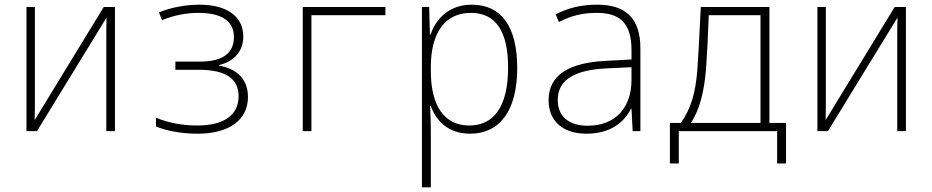

<svg xmlns="http://www.w3.org/2000/svg" viewBox="-20 -560 3981 820"><path d="M93 0H138L435 -485C434 -453 434 -429 434 -398V0H471V-530H423L128 -47C129 -79 129 -102 129 -135V-530H93Z M824 11C959 11 1039 -48 1039 -146C1039 -221 993 -266 915 -280V-282C982 -298 1019 -343 1019 -404C1019 -490 949 -540 832 -540C769 -540 707 -527 659 -507L672 -474C726 -496 778 -505 828 -505C925 -505 979 -471 979 -402C979 -334 933 -297 834 -297H729V-262H829C947 -262 999 -222 999 -149C999 -67 934 -24 823 -24C758 -24 702 -35 646 -57V-20C690 -1 757 11 824 11Z M1273 0H1310V-495H1626V-530H1273Z M1782 240H1820V7C1820 -31 1819 -71 1817 -107H1820C1842 -45 1894 11 1988 11C2114 11 2189 -87 2189 -270C2189 -446 2121 -540 1995 -540C1897 -540 1842 -479 1819 -413H1816L1813 -530H1782ZM1984 -24C1881 -24 1820 -103 1820 -257V-274C1820 -418 1879 -505 1991 -505C2097 -505 2150 -427 2150 -271C2150 -103 2088 -24 1984 -24Z M2485 11C2585 11 2645 -36 2675 -96H2677L2682 0H2715V-354C2715 -483 2651 -540 2531 -540C2456 -540 2404 -524 2353 -499L2367 -466C2420 -493 2466 -505 2530 -505C2626 -505 2677 -462 2677 -347V-306L2565 -300C2415 -292 2323 -243 2323 -132C2323 -46 2380 11 2485 11ZM2490 -23C2408 -23 2362 -64 2362 -133C2362 -224 2442 -262 2572 -268L2677 -273V-219C2677 -102 2610 -23 2490 -23Z M2841 138H2879V0H3299V138H3337V-35H3266V-530H2973C2965 -367 2962 -314 2958 -259C2950 -161 2931 -97 2888 -35H2841ZM2996 -275C3000 -335 3004 -405 3007 -495H3228V-35H2931C2968 -93 2988 -166 2996 -275Z M3471 0H3516L3813 -485C3812 -453 3812 -429 3812 -398V0H3849V-530H3801L3506 -47C3507 -79 3507 -102 3507 -135V-530H3471Z"/></svg>

Font: Noto Sans Mono SemiCondensed ExtraLight
Style: Regular
Weight: 200
Width: 4
Designer: Monotype Design Team
Foundry: Monotype Imaging Inc.
Version: Version 2.014